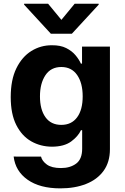

<svg xmlns="http://www.w3.org/2000/svg" viewBox="-20 -792 673 1031"><path d="M304 219.5Q193.9 219.5 128.2 173.1Q62.5 126.8 53.3 48.7L200.3 49Q206 72.8 231.7 91.6Q257.5 110.4 307.5 110.4Q356.9 110.4 389 86.5Q421.2 62.5 421.2 6.4V-93H414.8Q399.5 -59.7 361.9 -32.1Q324.2 -4.6 259.2 -4.3Q197.8 -4.6 147.5 -33.2Q97.3 -61.8 67.5 -120.7Q37.6 -179.7 37.6 -270.6Q37.6 -363.6 68 -425.4Q98.4 -487.2 148.6 -518.3Q198.9 -549.4 258.9 -549Q304.7 -549.4 335.4 -533.9Q366.1 -518.5 385.3 -495.6Q404.5 -472.7 414.4 -450.3H420.5V-541.9H570.3V8.9Q570.3 78.5 536.2 125.4Q502.1 172.2 442.1 195.8Q382.1 219.5 304 219.5ZM309.3 -121.4Q364 -121.4 394 -161.9Q424 -202.4 424 -274.5Q424 -346.2 394.2 -389.2Q364.3 -432.2 309.3 -432.2Q253.2 -432.2 223.9 -388.1Q194.6 -344.1 194.6 -274.5Q194.6 -203.8 224.1 -162.6Q253.6 -121.4 309.3 -121.4ZM238.3 -772 309.7 -685.4 381 -772H509.9V-767L365.8 -610.8H253.2L109.4 -767V-772Z"/></svg>

Font: Inter Zeller
Style: Bold
Weight: 700
Designer: Rasmus Andersson; Joe Bland
Foundry: zeller
Version: Version 3.015;git-dec3a8cb1